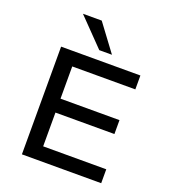

<svg xmlns="http://www.w3.org/2000/svg" viewBox="-165 -1061 1049 1181"><g transform="rotate(20 359.5 -470.5)"><path d="M116 0V-705H635V-614H222V-403H608V-312H222V-91H635V0ZM344 -765 173 -941H296L427 -765Z"/></g></svg>

Font: Nunito Sans 7pt SemiExpanded Medium
Style: Regular
Weight: 500
Width: 6
Designer: Vernon Adams
Foundry: Vernon Adams
Version: Version 3.101;gftools[0.9.27]